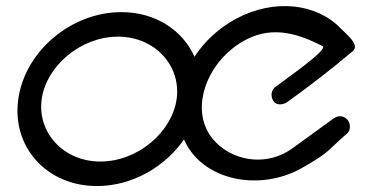

<svg xmlns="http://www.w3.org/2000/svg" viewBox="-20 -626 1253 646"><path d="M120.3 -292.6C135.9 -404.1 251.7 -502.7 376.8 -502.7C502 -502.7 590 -404.1 574.3 -292.6C558.6 -181.1 442.9 -82.5 317.8 -82.5C192.6 -82.5 104.6 -181.1 120.3 -292.6ZM41.5 -292.6C18.8 -131.1 137.6 0 306.2 0C423.6 0 534.8 -63.6 599.1 -156.9C599.1 -156.8 599.1 -156.8 599.1 -156.8C660.2 -16.9 855.2 19.7 996.8 -61.3C1093.1 -116.3 1076.9 -115.7 1148.4 -177.4C1160.5 -188 1160.8 -212.3 1146.6 -225.7C1132.4 -239 1114.4 -236.3 1101.4 -226.8L964.9 -127.7C856.5 -49 715 -99.6 672.8 -196.1C630.6 -292.7 688.7 -429.1 805.9 -491.6C900.9 -542.4 990.1 -509 1065.1 -471C1087.2 -459.8 936 -356.7 905.6 -332.7C893 -322.7 889.3 -302.7 899.8 -286.2C910.4 -269.8 933.5 -273.4 946.6 -282.7C1022 -336.9 1095.7 -393.5 1166.6 -453.7C1192.6 -474.7 1145.4 -510.5 1127.3 -529.5C1046.2 -614.5 903.7 -631.9 774.7 -563.1C715.9 -531.6 668 -486.6 634.3 -435.2C594.5 -524.7 502.9 -585.2 388.4 -585.2C219.8 -585.2 64.2 -454.1 41.5 -292.6Z"/></svg>

Font: Hi.
Style: Regular
Weight: 400
Designer: Mew Too, Robert Jablonski
Foundry: Cannot Into Space Fonts
Version: Version 1.996